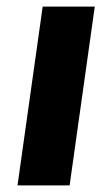

<svg xmlns="http://www.w3.org/2000/svg" viewBox="-20 -560 339 580"><path d="M266.3 -540 190.3 0H32.9L108.9 -540Z"/></svg>

Font: Pathway Extreme 8pt Thin 12pt
Style: Italic
Weight: 100
Italic angle: -8°
Version: Version 1.001;gftools[0.9.26]